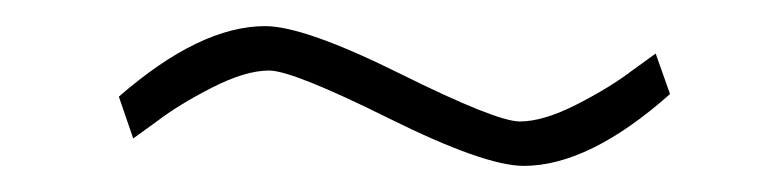

<svg xmlns="http://www.w3.org/2000/svg" viewBox="-20 -339 600 147"><path d="M381 -212Q351 -212 277.5 -248.5Q204 -285 186 -285Q168 -285 142.5 -272Q117 -259 100 -246L82 -233L71 -265Q133 -319 183 -319Q213 -319 286.5 -282.5Q360 -246 378 -246Q396 -246 421.5 -259Q447 -272 464 -285L482 -298L493 -267Q431 -212 381 -212Z"/></svg>

Font: Titillium Web[RUS by Daymarius]
Style: Regular
Weight: 200
Designer: Cyrillization by Daymarius
Foundry: Cyrillization by Daymarius
Version: Version 1.002 September 11, 2018